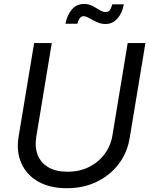

<svg xmlns="http://www.w3.org/2000/svg" viewBox="-20 -947 761 978"><path d="M320.3 11.7Q232.9 11.7 173.6 -22.7Q114.3 -57.1 88.4 -116.5Q62.5 -175.8 74.7 -250.5L153.8 -727.5H243.7L165 -251.5Q156.2 -198.2 172.1 -157.7Q188 -117.2 226.6 -94.7Q265.1 -72.3 323.7 -72.3Q384.8 -72.3 433.3 -96.4Q481.9 -120.6 512.9 -162.4Q543.9 -204.1 552.7 -257.3L630.4 -727.5H720.7L640.6 -244.1Q628.4 -169.4 584.5 -111.6Q540.5 -53.7 472.7 -21Q404.8 11.7 320.3 11.7ZM517.6 -824.7Q499.5 -824.7 483.4 -830.6Q467.3 -836.4 453.1 -844.5Q439 -852.5 427 -858.6Q415 -864.7 406.2 -864.7Q393.1 -864.7 385 -852.3Q377 -839.8 374 -826.2H313.5Q321.8 -870.1 345.7 -898.4Q369.6 -926.8 408.2 -926.8Q426.8 -926.8 441.9 -920.7Q457 -914.6 470 -906.2Q482.9 -897.9 494.6 -891.8Q506.3 -885.7 518.6 -885.7Q531.2 -885.7 538.8 -895Q546.4 -904.3 551.8 -924.8H610.8Q602.1 -878.9 577.4 -851.8Q552.7 -824.7 517.6 -824.7Z"/></svg>

Font: Inter 24pt
Style: Italic
Weight: 400
Italic angle: -9.3988°
Designer: Rasmus Andersson
Foundry: rsms
Version: Version 4.001;git-66647c0bb